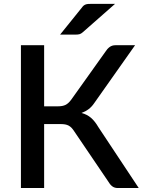

<svg xmlns="http://www.w3.org/2000/svg" viewBox="-20 -948 724 968"><path d="M202.5 -412V-720H85.5V0H202.5V-322.5H285.5C293.8 -322.5 301.3 -321.9 308 -320.8C314.7 -319.6 320.7 -317.6 326 -314.8C331.3 -311.9 336.2 -308.2 340.5 -303.8C344.8 -299.2 349.2 -293.7 353.5 -287L524 -35.5C530.7 -23.8 537.8 -15 545.5 -9C553.2 -3 562.7 0 574 0H679.5L476 -307C464.3 -327 451.9 -342.7 438.8 -354C425.6 -365.3 409.7 -373.5 391 -378.5C404 -383.2 415.8 -389.5 426.5 -397.5C437.2 -405.5 446.7 -415.7 455 -428L661 -720H562C550.7 -720 540.9 -717 532.8 -711C524.6 -705 517.7 -697.3 512 -688L339.5 -446C329.8 -432.7 320 -423.7 310 -419C300 -414.3 287.7 -412 273 -412ZM560 -928.5H440C434 -928.5 428.8 -928.3 424.3 -928C419.8 -927.7 415.7 -926.8 412 -925.5C408.3 -924.2 405 -922.3 402 -920C399 -917.7 396 -914.3 393 -910L283 -773.5H360.5C368.5 -773.5 375.2 -774.2 380.5 -775.5C385.8 -776.8 391.5 -780.2 397.5 -785.5Z"/></svg>

Font: Lato Semibold
Style: Regular
Weight: 600
Designer: Lukasz Dziedzic
Foundry: tyPoland Lukasz Dziedzic
Version: Version 2.006; 2014-01-15